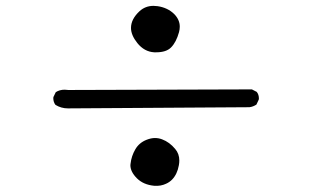

<svg xmlns="http://www.w3.org/2000/svg" viewBox="-20 -692 1040 642"><path d="M502.4 -517.1Q535.6 -517.1 551.8 -533.2Q569.3 -550.8 578.6 -584.5Q581.1 -593.8 581.1 -603Q581.1 -626 562.5 -645Q540.5 -666.5 506.8 -671.4Q500 -672.4 493.2 -672.4Q465.8 -672.4 446.3 -654.3Q418 -627.9 418 -598.6Q418 -574.7 439 -548.3Q462.4 -519 495.6 -517.1Q499 -517.1 502.4 -517.1ZM845.7 -362.3Q845.7 -376 838.4 -384.8L822.3 -393.1L208.5 -391.1Q201.7 -392.1 196.3 -392.1Q179.2 -392.1 166.5 -383.8L158.7 -367.7Q158.2 -365.7 158.2 -364.3Q158.2 -350.6 165.5 -341.3Q184.6 -329.6 207 -329.6L814 -333.5Q826.2 -335 837.4 -342.3L845.2 -358.9Q845.7 -360.8 845.7 -362.3ZM495.6 -70.8Q498.5 -70.8 501.5 -70.8Q504.4 -70.8 508.3 -70.8Q512.2 -70.8 517.1 -71.8Q522 -72.8 526.6 -74.2Q531.2 -75.7 535.2 -77.6Q546.4 -82.5 555.2 -91.3Q572.8 -109.4 578.1 -139.6Q579.6 -147.9 579.6 -155.3Q579.6 -177.7 565.9 -193.8Q546.9 -216.8 522 -226.1Q510.7 -230.5 498 -230.5Q485.4 -230.5 470.2 -224.6Q445.3 -214.8 432.6 -192.9Q419.4 -170.4 416.5 -144.5Q416 -142.1 416 -139.6Q416 -117.7 437.7 -95.9Q459.5 -74.2 495.6 -70.8Z"/></svg>

Font: NaikaiFont
Style: Light
Weight: 300
Version: Version 1.89